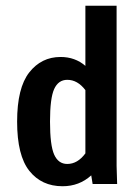

<svg xmlns="http://www.w3.org/2000/svg" viewBox="-20 -645 478 673"><path d="M304.7 0 299.8 -30.3Q257.8 7.8 199.2 7.8Q126 7.8 83 -45.9Q40 -99.6 40 -218.8Q40 -336.9 82.5 -391.1Q125 -445.3 192.4 -445.3Q243.2 -445.3 279.3 -414.1V-625H388.7V-63.5L390.6 0ZM279.3 -107.4V-329.1Q252 -365.2 215.8 -365.2Q184.6 -365.2 169.9 -333Q155.3 -300.8 155.3 -218.8Q155.3 -135.7 169.9 -103Q184.6 -70.3 215.8 -70.3Q252 -70.3 279.3 -107.4Z"/></svg>

Font: Sudo
Style: Bold
Weight: 700
Monospace: yes
Designer: Jens Kutilek
Foundry: Jens Kutilek
Version: Version 0.040